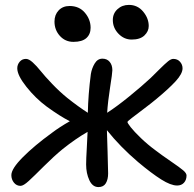

<svg xmlns="http://www.w3.org/2000/svg" viewBox="-20 -719 784 776"><path d="M512.2 -559.1Q481.4 -559.1 458.7 -582.8Q436 -606.4 436 -638.2Q436 -664.6 454.8 -681.9Q473.6 -699.2 501 -699.2Q536.1 -699.2 558.6 -672.1Q581.1 -645 581.1 -613.8Q581.1 -592.3 563.7 -575.7Q546.4 -559.1 512.2 -559.1ZM276.9 -549.8Q243.7 -549.8 221.9 -574Q200.2 -598.1 200.2 -631.8Q200.2 -659.2 217 -677Q233.9 -694.8 261.2 -694.8Q300.3 -694.8 323.2 -667.5Q346.2 -640.1 346.2 -606.9Q346.2 -580.6 329.1 -565.2Q312 -549.8 276.9 -549.8ZM63 32.2Q46.9 32.2 36.4 19.3Q25.9 6.3 25.9 -11.2Q25.9 -37.1 72.3 -83.7Q118.7 -130.4 189.9 -182.1Q221.7 -206.1 262.2 -229Q222.7 -249 168.9 -288.1Q124 -321.3 86.9 -367.9Q49.8 -414.6 49.8 -442.9Q49.8 -458 59.6 -469.5Q69.3 -481 85 -481Q96.7 -481 112.3 -466.8Q127.9 -452.6 144.3 -432.1Q160.6 -411.6 190.4 -380.4Q220.2 -349.1 252 -323.2Q297.4 -287.1 335 -263.2Q336.4 -336.4 347.2 -419.9Q351.1 -443.4 362.8 -462.6Q374.5 -481.9 394 -481.9Q412.6 -481.9 423.3 -469Q434.1 -456.1 434.1 -435.1Q434.1 -423.3 425 -366Q416 -308.6 413.1 -263.2Q451.7 -288.1 502.2 -329.1Q552.7 -370.1 588.9 -403.8Q599.1 -413.6 623 -437.5Q647 -461.4 659.2 -471.2Q671.4 -481 680.2 -481Q697.3 -481 707.5 -469.5Q717.8 -458 717.8 -442.9Q717.8 -420.9 689.7 -390.4Q661.6 -359.9 611.8 -318.8Q593.3 -303.2 562.5 -280Q531.7 -256.8 513.4 -242.7Q495.1 -228.5 495.1 -226.1Q495.1 -221.7 508.5 -204.6Q522 -187.5 549.3 -161.1Q576.7 -134.8 607.9 -111.8Q633.3 -92.3 670.2 -67.1Q707 -42 720.5 -30.5Q733.9 -19 733.9 -9.8Q733.9 8.3 723.6 19.5Q713.4 30.8 695.8 30.8Q670.4 30.8 631.6 6.3Q592.8 -18.1 538.1 -64Q465.3 -126 412.1 -192.9Q412.6 -173.8 414.8 -105.2Q417 -36.6 417 -18.1Q417 6.3 407.7 21.7Q398.4 37.1 377.9 37.1Q354 37.1 341.1 9.3Q328.1 -18.6 328.1 -54.2Q328.1 -75.7 330.8 -121.1Q333.5 -166.5 334 -186Q286.1 -158.7 232.9 -116.2Q197.3 -86.9 157.7 -47.4Q118.2 -7.8 96.4 12.2Q74.7 32.2 63 32.2Z"/></svg>

Font: Shantell Sans Bouncy
Style: Regular
Weight: 400
Designer: Stephen Nixon, Anya Danilova, Shantell Martin
Foundry: Arrow Type
Version: Version 1.006;[9816181b4]